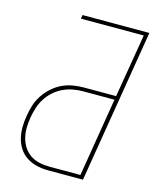

<svg xmlns="http://www.w3.org/2000/svg" viewBox="-111 -812 722 888"><g transform="rotate(15 250.0 -367.5)"><path d="M205 0Q178 0 151.5 -6Q125 -12 103 -26Q81 -40 66.5 -61.5Q52 -83 45.5 -108.5Q39 -134 39 -162Q39 -190 44 -217Q48 -243 56 -269Q64 -295 79.5 -318.5Q95 -342 116 -361Q137 -380 162 -392Q187 -404 213.5 -408.5Q240 -413 267 -413H420L471 -717H170L173 -735H493L372 0ZM205 -18H355L417 -395H267Q243 -395 218.5 -390.5Q194 -386 171 -375Q148 -364 128.5 -346.5Q109 -329 95.5 -307.5Q82 -286 74.5 -262Q67 -238 63 -214Q59 -190 58.5 -165Q58 -140 64 -117Q70 -94 82.5 -74.5Q95 -55 114 -42Q133 -29 157 -23.5Q181 -18 205 -18Z"/></g></svg>

Font: Iosevka Curly Thin Oblique
Style: Regular
Weight: 100
Italic angle: -9°
Monospace: yes
Designer: Belleve Invis
Foundry: Belleve Invis
Version: Version 11.1.0; ttfautohint (v1.8.3)